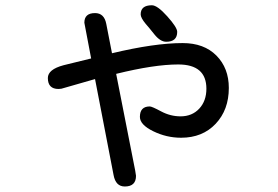

<svg xmlns="http://www.w3.org/2000/svg" viewBox="-20 -633 1040 719"><path d="M415 -356.4 486.3 5.9 489.3 25.4Q489.3 65.4 447.3 65.4Q413.1 65.4 405.3 22.5L335.9 -336.9L210 -300.8L199.2 -299.8Q159.2 -299.8 159.2 -340.8Q159.2 -373 217.8 -388.7L321.3 -414.1L295.9 -547.9Q295.9 -584 335.9 -584Q370.1 -584 377.9 -543.9L399.4 -433.6Q558.6 -471.7 664.1 -471.7Q744.1 -471.7 790.5 -424.8Q836.9 -377.9 836.9 -303.7Q836.9 -221.7 787.6 -169.4Q738.3 -117.2 658.2 -117.2Q603.5 -117.2 553.7 -141.6Q503.9 -166 503.9 -195.3Q503.9 -234.4 541 -234.4Q548.8 -234.4 583.5 -215.8Q618.2 -197.3 656.2 -197.3Q699.2 -197.3 726.1 -226.1Q752.9 -254.9 752.9 -300.8Q752.9 -391.6 647.5 -391.6Q557.6 -391.6 415 -356.4ZM548.8 -613.3Q569.3 -613.3 606.4 -571.8Q643.6 -530.3 643.6 -513.7Q643.6 -476.6 602.5 -476.6Q580.1 -476.6 557.6 -504.9Q535.2 -533.2 525.4 -543.9Q506.8 -566.4 506.8 -579.1Q506.8 -613.3 548.8 -613.3Z"/></svg>

Font: MotoyaLMaru
Style: W3 mono
Weight: 400
Version: Version 1.01